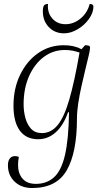

<svg xmlns="http://www.w3.org/2000/svg" viewBox="-20 -690 518 968"><path d="M142 258Q88 258 54 226Q20 194 20 143Q20 122 29 109.5Q38 97 56 97Q65 97 75 101Q73 111 72 121.5Q71 132 71 142Q71 184 93.5 210.5Q116 237 161 237Q215 237 252 204Q289 171 307.5 92Q326 13 328 -124H323Q300 -58 261 -23Q222 12 172 12Q112 12 80 -31.5Q48 -75 48 -157Q48 -244 81.5 -313Q115 -382 172 -422Q229 -462 302 -462Q353 -462 391 -442L409 -462Q419 -462 426.5 -460Q434 -458 434 -450Q434 -438 427 -409Q420 -380 410.5 -340.5Q401 -301 391 -256.5Q381 -212 374.5 -169.5Q368 -127 368 -92Q368 79 316.5 168.5Q265 258 142 258ZM99 -164Q99 -129 108 -95.5Q117 -62 137 -40.5Q157 -19 191 -19Q237 -19 270 -58.5Q303 -98 329 -187Q355 -276 381 -425Q367 -430 348.5 -434Q330 -438 307 -438Q248 -438 201 -403Q154 -368 126.5 -306Q99 -244 99 -164ZM303 -522Q256 -522 226 -553.5Q196 -585 196 -633Q196 -654 201.5 -662Q207 -670 222 -670Q218 -626 243.5 -597Q269 -568 310 -568Q352 -568 386.5 -597Q421 -626 432 -670Q451 -670 451 -657Q451 -626 428.5 -594.5Q406 -563 371.5 -542.5Q337 -522 303 -522Z"/></svg>

Font: Petrona ExtraLight
Style: Italic
Weight: 200
Italic angle: -9°
Designer: Ringo R. Seeber
Foundry: Ringo R. Seeber
Version: Version 2.001; ttfautohint (v1.8.3)